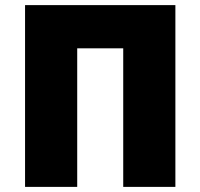

<svg xmlns="http://www.w3.org/2000/svg" viewBox="-20 -731 784 751"><path d="M78 -711H666V0H462V-542H282V0H78Z"/></svg>

Font: Nebula Sans Black
Style: Regular
Weight: 900
Designer: Paul D. Hunt for Adobe (as Source Sans)
Foundry: Nebula Entertainment & Broadcasting LLC
Version: Version 1.010